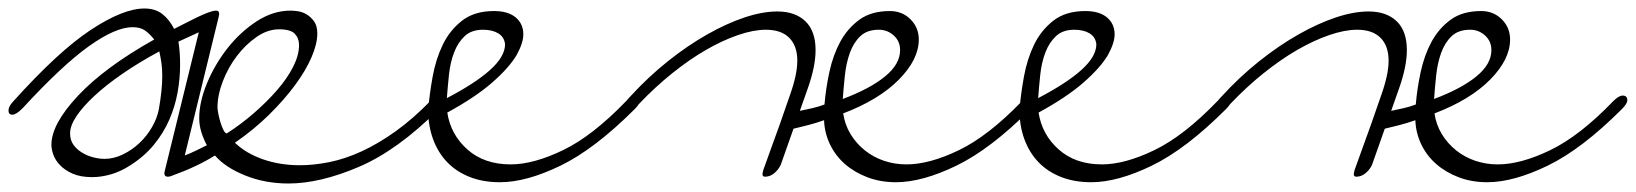

<svg xmlns="http://www.w3.org/2000/svg" viewBox="-44 -395 3851 452"><path d="M9 -140Q-6 -125 -15 -125Q-24 -125 -24 -135Q-24 -144 -14 -155Q93 -274 169.5 -324.5Q246 -375 296 -375Q321 -375 337.5 -362.5Q354 -350 366 -327Q378 -333 392.5 -340.5Q407 -348 420.5 -354.5Q434 -361 446 -365.5Q458 -370 465 -370Q472 -370 472 -362Q472 -360 471.5 -359Q471 -358 471 -356L391 -29Q404 -34 417.5 -40.5Q431 -47 443 -53Q435 -68 430 -84Q425 -100 425 -117Q425 -155 443.5 -199.5Q462 -244 492 -282Q522 -320 560.5 -345Q599 -370 640 -370Q647 -370 657.5 -368.5Q668 -367 678 -361Q688 -355 695.5 -344.5Q703 -334 703 -316Q703 -292 689.5 -260.5Q676 -229 650.5 -194.5Q625 -160 589.5 -125Q554 -90 509 -59Q535 -34 575 -20Q615 -6 662 -6Q695 -6 732 -13.5Q769 -21 808 -39Q847 -57 887.5 -86Q928 -115 969 -157Q982 -170 991 -170Q1002 -170 1002 -159Q1002 -151 989 -138Q892 -41 800.5 -2Q709 37 635 37Q580 37 533 18Q486 -1 462 -29Q421 -3 360 19Q356 21 351 21Q343 21 343 13Q343 9 344 7L424 -319Q411 -313 399 -307.5Q387 -302 376 -297Q378 -285 379 -271.5Q380 -258 380 -243Q380 -210 374 -177Q368 -144 354.5 -113Q341 -82 318.5 -54.5Q296 -27 263 -6Q240 9 217 15.5Q194 22 173 22Q146 22 127.5 14Q109 6 97.5 -6Q86 -18 81.5 -31Q77 -44 77 -54Q77 -103 140 -170Q203 -237 319 -302Q308 -316 297 -323.5Q286 -331 268 -331Q228 -331 165 -286Q102 -241 9 -140ZM330 -138Q338 -184 338 -216Q338 -233 336 -247Q334 -261 331 -274Q283 -248 244.5 -221.5Q206 -195 178.5 -169.5Q151 -144 136 -121.5Q121 -99 121 -81Q121 -65 129 -54Q137 -43 149.5 -35.5Q162 -28 176 -24.5Q190 -21 202 -21Q224 -21 245.5 -31.5Q267 -42 284.5 -58.5Q302 -75 314 -96Q326 -117 330 -138ZM490 -81Q523 -102 553.5 -128.5Q584 -155 608 -182.5Q632 -210 646 -237.5Q660 -265 660 -289Q660 -305 650 -315.5Q640 -326 613 -326Q586 -326 560 -308Q534 -290 513.5 -263Q493 -236 480.5 -203.5Q468 -171 468 -142Q468 -137 470 -127Q472 -117 475 -107Q478 -97 482 -89Q486 -81 490 -81Z M1008 -164Q1075 -199 1110 -230.5Q1145 -262 1145 -291Q1143 -308 1129 -316.5Q1115 -325 1093 -325Q1066 -325 1050 -310Q1034 -295 1025 -271.5Q1016 -248 1013 -219.5Q1010 -191 1008 -164ZM1172 -265Q1154 -235 1114.5 -200.5Q1075 -166 1009 -130Q1017 -78 1056.5 -43Q1096 -8 1158 -8Q1212 -8 1281.5 -41.5Q1351 -75 1430 -157Q1443 -170 1451 -170Q1456 -170 1459.5 -166.5Q1463 -163 1463 -159Q1463 -151 1450 -138Q1356 -44 1275.5 -5Q1195 34 1133 34Q1093 34 1061.5 21.5Q1030 9 1008.5 -13.5Q987 -36 975.5 -67.5Q964 -99 964 -136Q967 -173 974.5 -214.5Q982 -256 998.5 -290Q1015 -324 1044 -346.5Q1073 -369 1119 -369Q1152 -369 1170 -354Q1188 -339 1188 -314Q1188 -294 1172 -265Z M1461 -151Q1447 -136 1438 -136Q1433 -136 1430 -139.5Q1427 -143 1427 -147Q1427 -155 1439 -167Q1482 -214 1528.5 -251Q1575 -288 1621 -314Q1667 -340 1709 -354Q1751 -368 1786 -368Q1828 -368 1852 -345Q1876 -322 1876 -277Q1876 -238 1857 -185L1839 -134Q1854 -137 1869 -140.5Q1884 -144 1897 -149Q1900 -186 1908.5 -225.5Q1917 -265 1934 -296.5Q1951 -328 1979 -348.5Q2007 -369 2051 -369Q2080 -369 2099.5 -349.5Q2119 -330 2119 -302Q2119 -255 2072 -207.5Q2025 -160 1941 -128Q1945 -101 1958.5 -79Q1972 -57 1992 -41Q2012 -25 2037 -16.5Q2062 -8 2090 -8Q2144 -8 2213.5 -41.5Q2283 -75 2362 -157Q2375 -170 2384 -170Q2395 -170 2395 -159Q2395 -151 2382 -138Q2288 -44 2207.5 -5Q2127 34 2065 34Q2029 34 1998.5 22.5Q1968 11 1945.5 -8.5Q1923 -28 1910 -55Q1897 -82 1896 -112Q1876 -105 1858.5 -100.5Q1841 -96 1824 -92L1794 -7Q1789 4 1779 12.5Q1769 21 1757 21Q1751 21 1751 15Q1751 13 1753 5L1792 -103L1816 -172Q1833 -220 1833 -252Q1833 -287 1814 -306Q1795 -325 1759 -325Q1730 -325 1693.5 -312.5Q1657 -300 1618 -277.5Q1579 -255 1538.5 -222.5Q1498 -190 1461 -151ZM1940 -162Q2004 -186 2039.5 -215Q2075 -244 2075 -277Q2075 -298 2060 -311.5Q2045 -325 2025 -325Q1997 -325 1981 -309.5Q1965 -294 1956.5 -270Q1948 -246 1945 -217.5Q1942 -189 1940 -162Z M2400 -164Q2467 -199 2502 -230.5Q2537 -262 2537 -291Q2535 -308 2521 -316.5Q2507 -325 2485 -325Q2458 -325 2442 -310Q2426 -295 2417 -271.5Q2408 -248 2405 -219.5Q2402 -191 2400 -164ZM2564 -265Q2546 -235 2506.5 -200.5Q2467 -166 2401 -130Q2409 -78 2448.5 -43Q2488 -8 2550 -8Q2604 -8 2673.5 -41.5Q2743 -75 2822 -157Q2835 -170 2843 -170Q2848 -170 2851.5 -166.5Q2855 -163 2855 -159Q2855 -151 2842 -138Q2748 -44 2667.5 -5Q2587 34 2525 34Q2485 34 2453.5 21.5Q2422 9 2400.5 -13.5Q2379 -36 2367.5 -67.5Q2356 -99 2356 -136Q2359 -173 2366.5 -214.5Q2374 -256 2390.5 -290Q2407 -324 2436 -346.5Q2465 -369 2511 -369Q2544 -369 2562 -354Q2580 -339 2580 -314Q2580 -294 2564 -265Z M2853 -151Q2839 -136 2830 -136Q2825 -136 2822 -139.5Q2819 -143 2819 -147Q2819 -155 2831 -167Q2874 -214 2920.5 -251Q2967 -288 3013 -314Q3059 -340 3101 -354Q3143 -368 3178 -368Q3220 -368 3244 -345Q3268 -322 3268 -277Q3268 -238 3249 -185L3231 -134Q3246 -137 3261 -140.5Q3276 -144 3289 -149Q3292 -186 3300.5 -225.5Q3309 -265 3326 -296.5Q3343 -328 3371 -348.5Q3399 -369 3443 -369Q3472 -369 3491.5 -349.5Q3511 -330 3511 -302Q3511 -255 3464 -207.5Q3417 -160 3333 -128Q3337 -101 3350.5 -79Q3364 -57 3384 -41Q3404 -25 3429 -16.5Q3454 -8 3482 -8Q3536 -8 3605.5 -41.5Q3675 -75 3754 -157Q3767 -170 3776 -170Q3787 -170 3787 -159Q3787 -151 3774 -138Q3680 -44 3599.5 -5Q3519 34 3457 34Q3421 34 3390.5 22.5Q3360 11 3337.5 -8.5Q3315 -28 3302 -55Q3289 -82 3288 -112Q3268 -105 3250.5 -100.5Q3233 -96 3216 -92L3186 -7Q3181 4 3171 12.5Q3161 21 3149 21Q3143 21 3143 15Q3143 13 3145 5L3184 -103L3208 -172Q3225 -220 3225 -252Q3225 -287 3206 -306Q3187 -325 3151 -325Q3122 -325 3085.5 -312.5Q3049 -300 3010 -277.5Q2971 -255 2930.5 -222.5Q2890 -190 2853 -151ZM3332 -162Q3396 -186 3431.5 -215Q3467 -244 3467 -277Q3467 -298 3452 -311.5Q3437 -325 3417 -325Q3389 -325 3373 -309.5Q3357 -294 3348.5 -270Q3340 -246 3337 -217.5Q3334 -189 3332 -162Z"/></svg>

Font: Discipuli Britannica
Style: Regular
Weight: 400
Designer: Peter Wiegel
Foundry: Peter Wiegel
Version: Version 0.001 2009